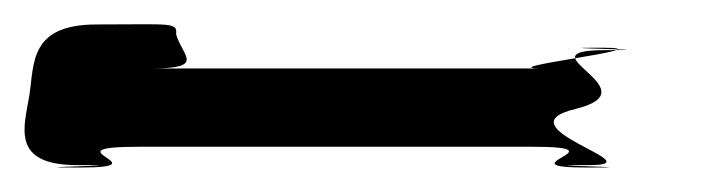

<svg xmlns="http://www.w3.org/2000/svg" viewBox="-49 -20 582 157"><path d="M-25 58C-29 83 -41 115 14 115C76 115 -46 117 16 117C86 117 -13 100 65 100H386C463 100 360 117 431 117C493 117 371 115 433 115C488 115 358 84 422 69C486 53 375 21 446 21C508 21 382 19 444 19C499 19 347 36 395 36H74C120 36 100 26 95 8C96 -2 92 0 30 0C-25 0 -21 32 -25 58Z"/></svg>

Font: Hussar Przerywany
Style: Obl
Weight: 400
Foundry: Cannot Into Space Fonts
Version: Version 0.982